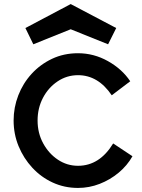

<svg xmlns="http://www.w3.org/2000/svg" viewBox="-20 -923 700 945"><path d="M364 2Q297 2 239.5 -24.5Q182 -51 139 -97.5Q96 -144 71.5 -203.5Q47 -263 47 -330Q47 -394 70 -453.5Q93 -513 135.5 -559.5Q178 -606 236 -633.5Q294 -661 364 -661Q442 -661 511.5 -622Q581 -583 621 -523L530 -454Q463 -553 364 -553Q309 -553 263.5 -522.5Q218 -492 191.5 -441.5Q165 -391 165 -330Q165 -268 192.5 -217.5Q220 -167 265 -137Q310 -107 364 -107Q470 -107 537 -217L632 -154Q606 -108 564 -73Q522 -38 470.5 -18Q419 2 364 2ZM328 -903 552 -785 512 -705 328 -779 144 -705 105 -785Z"/></svg>

Font: Lil Grotesk Bold
Style: Regular
Weight: 700
Designer: Bastien Sozeau
Foundry: NBR — Bastien Sozeau
Version: Version 4.002; ttfautohint (v1.8.4.7-5d5b)